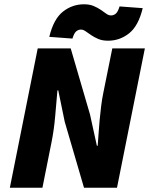

<svg xmlns="http://www.w3.org/2000/svg" viewBox="-20 -876 696 896"><path d="M26 0 156 -650H310L400 -342L432 -196H436Q438 -222 440 -253Q442 -284 445 -316Q448 -348 452 -380.5Q456 -413 462 -442L504 -650H656L526 0H372L282 -308L252 -454H248Q243 -398 237.5 -333.5Q232 -269 220 -210L178 0ZM484 -686Q458 -686 439 -694Q420 -702 405.5 -712Q391 -722 379.5 -730Q368 -738 358 -738Q346 -738 336 -730Q326 -722 318 -696L210 -704Q230 -787 273.5 -821.5Q317 -856 372 -856Q398 -856 417 -848Q436 -840 450.5 -830Q465 -820 476 -812Q487 -804 498 -804Q510 -804 520 -812Q530 -820 538 -846L646 -838Q626 -755 582.5 -720.5Q539 -686 484 -686Z"/></svg>

Font: mr_Source Sans Pro
Style: Italic
Weight: 900
Italic angle: -11°
Designer: Paul D. Hunt
Foundry: Adobe Systems Incorporated
Version: Version 1.076;July 10, 2024;FontCreator 11.5.0.2430 64-bit